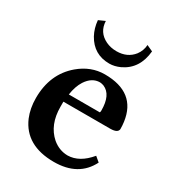

<svg xmlns="http://www.w3.org/2000/svg" viewBox="-162 -751 785 859"><g transform="rotate(30 230.5 -321.5)"><path d="M132.8 -652.8Q134.8 -595.7 186.5 -570.8Q211.4 -559.1 241.2 -559.1Q296.9 -559.1 328.1 -598.6Q346.2 -622.6 348.1 -652.8L379.9 -638.2Q371.1 -543.5 295.4 -507.8Q267.6 -495.1 241.2 -495.1Q160.6 -495.1 121.1 -565.9Q103.5 -598.6 100.1 -638.2ZM153.8 -285.2H314Q315.9 -288.6 315.9 -295.9Q315.9 -377 268.1 -397.5Q257.8 -401.4 248 -401.9Q207 -401.9 179.2 -359.4Q160.2 -329.6 153.8 -285.2ZM397 -108.9 421.9 -87.9Q372.6 9.8 246.1 9.8Q100.1 9.8 52.2 -101.6Q34.2 -145 34.2 -198.2Q34.2 -322.3 118.7 -394Q177.7 -443.8 249 -443.8Q409.7 -443.8 428.7 -302.7Q431.2 -284.7 431.2 -266.1Q429.2 -245.6 392.1 -245.1H148.9V-219.2Q148.9 -126 206.5 -75.7Q241.7 -46.4 285.2 -45.9Q345.7 -46.9 397 -108.9Z"/></g></svg>

Font: Linux Libertine O
Style: Semibold
Weight: 700
Designer: Philipp H. Poll
Foundry: Philipp H. Poll
Version: Version 5.0.0